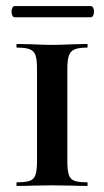

<svg xmlns="http://www.w3.org/2000/svg" viewBox="-20 -613 343 633"><path d="M267 -12Q269 -12 269 -6Q269 0 267 0Q236 0 219 -1L151 -2L86 -1Q68 0 36 0Q34 0 34 -6Q34 -12 36 -12Q65 -12 78.5 -17Q92 -22 97 -36.5Q102 -51 102 -81V-387Q102 -417 97 -431Q92 -445 78.5 -450.5Q65 -456 36 -456Q34 -456 34 -462Q34 -468 36 -468L86 -467Q126 -465 151 -465Q178 -465 220 -467L267 -468Q269 -468 269 -462Q269 -456 267 -456Q239 -456 225.5 -450Q212 -444 207 -429.5Q202 -415 202 -385V-81Q202 -51 207 -36.5Q212 -22 225 -17Q238 -12 267 -12ZM18 -575Q18 -582 21 -587.5Q24 -593 28 -593H279Q284 -593 287 -587.5Q290 -582 290 -575Q290 -567 287 -561.5Q284 -556 279 -556H28Q24 -556 21 -561.5Q18 -567 18 -575Z"/></svg>

Font: Cormorant Unicase
Style: Bold
Weight: 700
Designer: Christian Thalmann (Catharsis Fonts)
Foundry: Catharsis Fonts
Version: Version 4.000